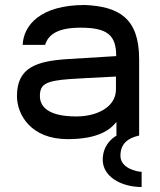

<svg xmlns="http://www.w3.org/2000/svg" viewBox="-20 -544 643 770"><path d="M463 81C463 31 494 10 536 0H538V-307C538 -472 456 -518 320 -524C140 -524 74 -441 71 -364H161C174 -408 216 -433 303 -433C412 -433 446 -402 446 -319L251 -307C129 -299 48 -275 48 -159C48 -83 105 14 251 14C381 14 425 -28 447 -55V0C428 11 392 40 392 97C392 163 464 206 548 206V145C530 145 463 131 463 81ZM445 -185C445 -116 371 -77 286 -77C154 -77 140 -131 140 -159C140 -207 165 -220 261 -227C279 -228 376 -234 445 -237Z"/></svg>

Font: Hibana SubMedium
Style: Regular
Weight: 500
Width: 6
Designer: pygmalion
Foundry: ybstudio
Version: Version 0.930;hotconv 1.0.109;makeotfexe 2.5.65596